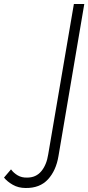

<svg xmlns="http://www.w3.org/2000/svg" viewBox="-193 -720 441 959"><path d="M-138 126Q-125 144 -104.5 156Q-84 168 -57 167Q-13 167 13.5 135Q40 103 48 50L176 -700H228L99 60Q87 132 46.5 176Q6 220 -65 219Q-101 219 -129 203Q-157 187 -173 167Z"/></svg>

Font: Jost* Light
Style: Italic
Weight: 300
Italic angle: -10°
Version: Version 3.7